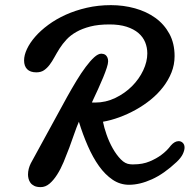

<svg xmlns="http://www.w3.org/2000/svg" viewBox="-20 -725 753 763"><path d="M345.2 -317.9Q348.1 -317.4 351.3 -317.4Q354.5 -317.4 357.9 -317.4Q400.4 -317.4 438.2 -335.7Q476.1 -354 504.4 -382.3Q532.7 -410.6 549.1 -445.3Q565.4 -480 565.4 -512.7Q565.4 -536.1 556.9 -557.1Q548.3 -578.1 530 -593.8Q511.7 -609.4 483.2 -618.7Q454.6 -627.9 415 -627.9Q370.6 -627.9 338.6 -619.6Q306.6 -611.3 283.4 -598.1Q260.3 -585 244.4 -567.9Q228.5 -550.8 217 -532.7Q205.6 -514.6 196.3 -497.6Q187 -480.5 177 -467.3Q167 -454.1 154.8 -445.8Q142.6 -437.5 124.5 -437.5Q100.1 -437.5 87.9 -450Q75.7 -462.4 75.7 -484.9Q75.7 -505.9 87.2 -530.3Q98.6 -554.7 119.9 -579.1Q141.1 -603.5 171.9 -626.2Q202.6 -648.9 241 -666.3Q279.3 -683.6 324.7 -694.1Q370.1 -704.6 420.9 -704.6Q470.7 -704.6 516.4 -691.9Q562 -679.2 597.2 -654.1Q632.3 -628.9 653.1 -590.8Q673.8 -552.7 673.8 -502Q673.8 -467.8 661.4 -436.8Q648.9 -405.8 627.9 -378.7Q606.9 -351.6 578.9 -328.9Q550.8 -306.2 519 -288.6Q487.3 -271 453.9 -258.8Q420.4 -246.6 389.2 -241.2Q393.6 -218.3 403.6 -189.7Q413.6 -161.1 428 -135.5Q442.4 -109.9 460 -91.8Q477.5 -73.7 497.1 -72.3Q501 -71.8 504.4 -71.8Q507.8 -71.8 511.2 -71.8Q546.9 -71.8 574.7 -83.5Q602.5 -95.2 621.1 -109.4Q643.1 -125.5 659.2 -147Q674.3 -164.1 689.9 -164.1Q699.7 -164.1 706.5 -157.2Q713.4 -150.4 713.4 -138.7Q713.4 -127.4 706.3 -112.5Q699.2 -97.7 682.1 -81.5Q631.8 -34.2 583.7 -12.5Q535.6 9.3 492.7 9.3Q457.5 9.3 427.7 -10.7Q397.9 -30.8 373.5 -64.9Q349.1 -99.1 329.1 -144.8Q309.1 -190.4 293.5 -241.2Q284.7 -221.2 275.4 -194.1Q266.1 -167 255.4 -138.2Q244.6 -109.4 232.9 -81.3Q221.2 -53.2 207 -31Q192.9 -8.8 176.8 4.9Q160.6 18.6 141.6 18.6Q126 18.6 116.2 13.7Q106.4 8.8 101.1 1.5Q95.7 -5.9 93.5 -14.6Q91.3 -23.4 91.3 -31.2Q91.3 -42.5 94.2 -54.2Q97.2 -65.9 102.5 -76.2L246.6 -339.8Q265.1 -373 283.9 -404.1Q302.7 -435.1 320.6 -459Q338.4 -482.9 354.2 -497.3Q370.1 -511.7 382.8 -511.7Q386.2 -511.7 391.1 -510.5Q396 -509.3 399.9 -506.1Q403.8 -502.9 406.7 -496.8Q409.7 -490.7 409.7 -481.4Q409.7 -472.2 404.3 -455.6Q398.9 -439 390.1 -417.5Q381.3 -396 369.6 -370.4Q357.9 -344.7 345.2 -317.9Z"/></svg>

Font: Damion
Style: Regular
Weight: 400
Foundry: vernon adams
Version: Version 1.000